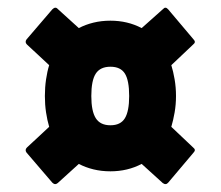

<svg xmlns="http://www.w3.org/2000/svg" viewBox="-20 -560 566 492"><path d="M128 -91Q121 -85 114 -92L48 -169Q43 -176 49 -182L106 -235Q101 -252 98 -272Q95 -292 95 -314Q95 -336 98 -356.5Q101 -377 106 -393L49 -446Q43 -452 48 -459L114 -536Q122 -544 128 -537L182 -488Q199 -497 219.5 -502Q240 -507 263 -507Q307 -507 343 -488L398 -537Q404 -544 411 -536L476 -459Q483 -452 475 -446L419 -393Q424 -377 427.5 -356.5Q431 -336 431 -314Q431 -292 427.5 -272Q424 -252 419 -235L475 -182Q483 -176 476 -169L411 -92Q405 -85 397 -91L343 -140Q307 -121 263 -121Q240 -121 219.5 -126Q199 -131 182 -140ZM263 -239Q289 -239 300 -257Q311 -275 311 -314Q311 -354 300 -371.5Q289 -389 263 -389Q237 -389 225.5 -371.5Q214 -354 214 -314Q214 -275 225.5 -257Q237 -239 263 -239Z"/></svg>

Font: Sofia Sans Condensed Black
Style: Regular
Weight: 900
Designer: Botio Nikoltchev, Ani Petrova
Foundry: lettersoup
Version: Version 4.101